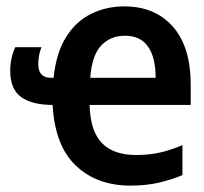

<svg xmlns="http://www.w3.org/2000/svg" viewBox="-20 -572 640 602"><path d="M389 10Q284 10 218 -52.5Q152 -115 145 -243Q81 -243 46.5 -267.5Q12 -292 12 -351Q12 -371 16.5 -390.5Q21 -410 28 -424H110Q100 -399 100 -371Q100 -328 140 -328H148Q156 -406 187 -455.5Q218 -505 265.5 -528.5Q313 -552 370 -552Q466 -552 522 -488.5Q578 -425 578 -306V-243H261Q263 -161 299.5 -123.5Q336 -86 406 -86Q450 -86 485 -94.5Q520 -103 552 -117V-23Q519 -9 479 0.5Q439 10 389 10ZM468 -328Q468 -392 444 -426Q420 -460 372 -460Q326 -460 297 -429Q268 -398 263 -328Z"/></svg>

Font: Noto Sans Mono SemiBold
Style: Regular
Weight: 600
Designer: Monotype Design Team
Foundry: Monotype Imaging Inc.
Version: Version 2.014; ttfautohint (v1.8.4.7-5d5b)